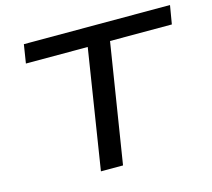

<svg xmlns="http://www.w3.org/2000/svg" viewBox="-101 -827 1047 948"><g transform="rotate(-15 422.0 -352.5)"><path d="M302 0 398 -610H82L97 -705H844L828 -610H512L415 0Z"/></g></svg>

Font: Nunito Sans 7pt Expanded Medium
Style: Italic
Weight: 500
Width: 7
Italic angle: -9°
Designer: Vernon Adams
Foundry: Vernon Adams
Version: Version 3.101;gftools[0.9.27]